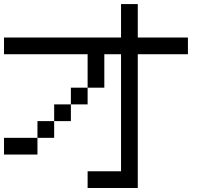

<svg xmlns="http://www.w3.org/2000/svg" viewBox="-20 -937 1040 957"><path d="M0 -166.7V-250H166.7V-166.7ZM0 -666.7V-750H583.3V-916.7H666.7V-750H916.7V-666.7H666.7V0H416.7V-83.3H583.3V-666.7H500V-500H416.7V-666.7ZM166.7 -250V-333.3H250V-250ZM333.3 -416.7V-333.3H250V-416.7ZM333.3 -500H416.7V-416.7H333.3Z"/></svg>

Font: GalmuriMono11 Regular
Style: Regular
Weight: 400
Designer: Lee Minseo (quiple)
Version: Version 2.399;hotconv 1.1.1;makeotfexe 2.6.0 DEVELOPMENT